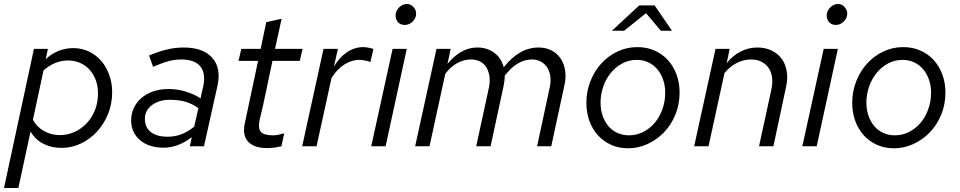

<svg xmlns="http://www.w3.org/2000/svg" viewBox="-42 -733 4809 962"><path d="M-22 209Q16 34 53 -139.5Q90 -313 128 -488H198Q195 -475 192.5 -462Q190 -449 187 -436Q213 -462 249 -477Q285 -492 325 -492Q367 -492 403 -475Q439 -458 465 -428Q491 -398 505.5 -357.5Q520 -317 520 -271Q520 -212 499 -161Q478 -110 443 -72.5Q408 -35 362.5 -13.5Q317 8 267 8Q216 8 175.5 -12.5Q135 -33 111 -74Q96 -3 80.5 67.5Q65 138 50 209ZM299 -430Q264 -430 232.5 -416.5Q201 -403 176 -380Q162 -318 149.5 -256.5Q137 -195 123 -133Q141 -98 177.5 -77Q214 -56 258 -56Q296 -56 330.5 -71.5Q365 -87 391.5 -114.5Q418 -142 433.5 -180.5Q449 -219 449 -265Q449 -301 438 -331Q427 -361 407.5 -383Q388 -405 360 -417.5Q332 -430 299 -430Z M777 7Q741 7 711.5 -2.5Q682 -12 660.5 -30Q639 -48 627 -73Q615 -98 615 -130Q615 -163 628.5 -192Q642 -221 666.5 -242Q691 -263 725.5 -275Q760 -287 802 -287Q848 -287 889.5 -274Q931 -261 963 -240Q966 -255 969 -269.5Q972 -284 976 -299Q990 -365 962 -400Q934 -435 865 -435Q833 -435 800.5 -426Q768 -417 725 -398Q720 -412 715 -426.5Q710 -441 705 -455Q753 -475 794.5 -485Q836 -495 878 -495Q975 -495 1021 -444Q1067 -393 1048 -305Q1031 -228 1014 -152.5Q997 -77 980 0H909Q911 -11 914 -23Q917 -35 919 -46Q851 7 777 7ZM684 -138Q684 -94 714 -71Q744 -48 798 -48Q834 -48 866 -60Q898 -72 931 -98L952 -191Q922 -213 888 -223Q854 -233 809 -233Q755 -233 719.5 -206.5Q684 -180 684 -138Z M1185 -117Q1202 -195 1218 -272.5Q1234 -350 1251 -428H1153Q1157 -443 1160 -458Q1163 -473 1167 -488H1264Q1271 -522 1278 -555Q1285 -588 1292 -622Q1312 -627 1330.5 -630.5Q1349 -634 1369 -639Q1361 -601 1352.5 -563.5Q1344 -526 1336 -488H1474Q1470 -473 1467 -458Q1464 -443 1460 -428H1323Q1307 -354 1292 -280Q1277 -206 1259 -133Q1250 -91 1264.5 -73Q1279 -55 1326 -55Q1339 -55 1349.5 -57Q1360 -59 1382 -65Q1378 -48 1375 -32.5Q1372 -17 1368 0Q1355 2 1341.5 5Q1328 8 1315 8Q1310 9 1306 9Q1302 9 1297 9Q1231 9 1201 -23.5Q1171 -56 1185 -117Z M1472 0Q1499 -123 1525.5 -244Q1552 -365 1579 -488H1651Q1646 -465 1641 -443.5Q1636 -422 1631 -399Q1657 -444 1695.5 -470.5Q1734 -497 1778 -497Q1789 -497 1804.5 -494Q1820 -491 1829 -488L1814 -422Q1806 -426 1796 -428Q1786 -430 1774 -432Q1770 -432 1766.5 -432.5Q1763 -433 1759 -433Q1719 -433 1682 -409Q1645 -385 1619 -342L1544 0Z M1986 -608Q1965 -608 1952.5 -621.5Q1940 -635 1940 -655Q1940 -677 1957 -695Q1974 -713 1997 -713Q2016 -713 2029.5 -698Q2043 -683 2043 -666Q2043 -642 2025.5 -625Q2008 -608 1986 -608ZM1996 -488Q1970 -365 1943 -244Q1916 -123 1890 0H1818Q1845 -123 1871.5 -244Q1898 -365 1925 -488Z M2038 0Q2065 -123 2091.5 -244Q2118 -365 2145 -488H2216Q2212 -469 2208 -450.5Q2204 -432 2200 -413Q2232 -452 2269.5 -473.5Q2307 -495 2349 -495Q2399 -495 2434.5 -468.5Q2470 -442 2482 -396Q2560 -495 2656 -495Q2693 -495 2721 -480.5Q2749 -466 2766.5 -440.5Q2784 -415 2789.5 -380.5Q2795 -346 2786 -306Q2769 -229 2753 -153Q2737 -77 2720 0H2649Q2665 -75 2681 -149Q2697 -223 2713 -298Q2719 -328 2715 -353Q2711 -378 2699 -396Q2687 -414 2667.5 -424.5Q2648 -435 2623 -435Q2587 -435 2553.5 -415.5Q2520 -396 2487 -354Q2487 -342 2485.5 -330Q2484 -318 2482 -306Q2465 -229 2449 -153Q2433 -77 2416 0H2344L2407 -291Q2414 -322 2410.5 -348.5Q2407 -375 2395.5 -394.5Q2384 -414 2364 -424.5Q2344 -435 2318 -435Q2282 -435 2249 -417Q2216 -399 2189 -363Q2169 -272 2149.5 -181.5Q2130 -91 2110 0Z M2896 0ZM2896 -218Q2896 -274 2915.5 -324.5Q2935 -375 2969.5 -413.5Q3004 -452 3051 -474.5Q3098 -497 3152 -497Q3198 -497 3237 -480Q3276 -463 3304 -432.5Q3332 -402 3347.5 -360Q3363 -318 3363 -269Q3363 -209 3341.5 -157.5Q3320 -106 3284 -69Q3248 -32 3201.5 -11Q3155 10 3106 10Q3058 10 3019.5 -7.5Q2981 -25 2953.5 -55.5Q2926 -86 2911 -127.5Q2896 -169 2896 -218ZM3110 -55Q3147 -55 3180 -71.5Q3213 -88 3237.5 -116.5Q3262 -145 3276.5 -184.5Q3291 -224 3291 -269Q3291 -304 3280.5 -334Q3270 -364 3251.5 -386Q3233 -408 3206.5 -420.5Q3180 -433 3149 -433Q3108 -433 3074.5 -414.5Q3041 -396 3017 -366Q2993 -336 2980 -297.5Q2967 -259 2967 -219Q2967 -183 2977.5 -153Q2988 -123 3006.5 -101Q3025 -79 3051.5 -67Q3078 -55 3110 -55ZM3269 -579 3195 -667 3085 -579H3024L3161 -706H3238L3325 -579Z M3436 0Q3463 -123 3489.5 -244Q3516 -365 3543 -488H3614Q3610 -470 3606.5 -452.5Q3603 -435 3599 -417Q3630 -455 3669.5 -475Q3709 -495 3752 -495Q3792 -495 3823 -480.5Q3854 -466 3873.5 -440Q3893 -414 3899.5 -378Q3906 -342 3897 -300Q3881 -225 3865 -150Q3849 -75 3833 0H3761Q3777 -72 3792 -142.5Q3807 -213 3823 -285Q3830 -317 3826.5 -344.5Q3823 -372 3809.5 -392Q3796 -412 3773.5 -423.5Q3751 -435 3721 -435Q3683 -435 3648.5 -417Q3614 -399 3588 -367Q3568 -275 3548 -183.5Q3528 -92 3508 0Z M4146 -608Q4125 -608 4112.5 -621.5Q4100 -635 4100 -655Q4100 -677 4117 -695Q4134 -713 4157 -713Q4176 -713 4189.5 -698Q4203 -683 4203 -666Q4203 -642 4185.5 -625Q4168 -608 4146 -608ZM4156 -488Q4130 -365 4103 -244Q4076 -123 4050 0H3978Q4005 -123 4031.5 -244Q4058 -365 4085 -488Z M4228 -218Q4228 -274 4247.5 -324.5Q4267 -375 4301.5 -413.5Q4336 -452 4383 -474.5Q4430 -497 4484 -497Q4530 -497 4569 -480Q4608 -463 4636 -432.5Q4664 -402 4679.5 -360Q4695 -318 4695 -269Q4695 -209 4673.5 -157.5Q4652 -106 4616 -69Q4580 -32 4533.5 -11Q4487 10 4438 10Q4390 10 4351.5 -7.5Q4313 -25 4285.5 -55.5Q4258 -86 4243 -127.5Q4228 -169 4228 -218ZM4442 -55Q4479 -55 4512 -71.5Q4545 -88 4569.5 -116.5Q4594 -145 4608.5 -184.5Q4623 -224 4623 -269Q4623 -304 4612.5 -334Q4602 -364 4583.5 -386Q4565 -408 4538.5 -420.5Q4512 -433 4481 -433Q4440 -433 4406.5 -414.5Q4373 -396 4349 -366Q4325 -336 4312 -297.5Q4299 -259 4299 -219Q4299 -183 4309.5 -153Q4320 -123 4338.5 -101Q4357 -79 4383.5 -67Q4410 -55 4442 -55Z"/></svg>

Font: Rosa Sans Light
Style: Italic
Weight: 300
Italic angle: -12°
Designer: Pentagram / MCKL
Foundry: Pentagram / MCKL
Version: Version 1.005;September 16, 2019;FontCreator 11.5.0.2425 64-